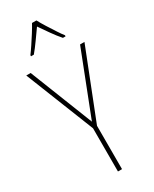

<svg xmlns="http://www.w3.org/2000/svg" viewBox="-240 -1100 852 1063"><g transform="rotate(-30 186.0 -568.0)"><path d="M187 -404 344 -807H372L200 -370V-93H174V-369L0 -807H28ZM201 -1043Q213 -1020 232 -990Q251 -960 269 -932.5Q287 -905 297 -893V-886H280Q257 -912 232 -947.5Q207 -983 187 -1012Q167 -984 141.5 -948Q116 -912 94 -886H76V-893Q89 -910 107 -937Q125 -964 143 -992.5Q161 -1021 173 -1043Z"/></g></svg>

Font: Noto Sans Telugu UI Condensed Thin
Style: Regular
Weight: 100
Width: 3
Designer: Jelle Bosma - Monotype Design Team
Foundry: Monotype Imaging Inc.
Version: Version 2.005; ttfautohint (v1.8.4.7-5d5b)